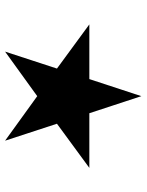

<svg xmlns="http://www.w3.org/2000/svg" viewBox="68 -816 566 741"><g transform="rotate(90 350.5 -445.0)"><path d="M73.7 -507.3H284.7L350.6 -708L416.5 -507.3H627.4L457 -382.3L522.5 -182.1L350.6 -306.2L178.7 -182.1L244.1 -382.3Z"/></g></svg>

Font: Vazir WOL
Style: WOL
Weight: 400
Foundry: Based on Dejavu fonts, by Saber Rastikerdar
Version: Version 26.0.0